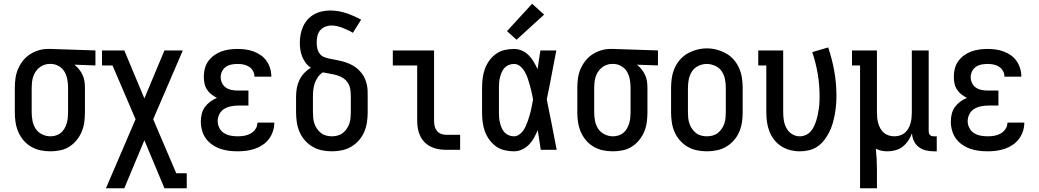

<svg xmlns="http://www.w3.org/2000/svg" viewBox="-20 -799 5540 1024"><path d="M249 8Q222 8 195.5 2.5Q169 -3 146 -16.5Q123 -30 105.5 -50.5Q88 -71 77.5 -95.5Q67 -120 63 -146.5Q59 -173 59 -200V-330Q59 -356 62.5 -381.5Q66 -407 76 -430.5Q86 -454 102 -474.5Q118 -495 139.5 -509Q161 -523 185.5 -530.5Q210 -538 236 -538Q240 -538 243.5 -538Q247 -538 250 -538L489 -530V-450L377 -454Q391 -443 402 -429Q413 -415 420.5 -399Q428 -383 430.5 -365.5Q433 -348 433 -330V-200Q433 -174 429.5 -147.5Q426 -121 416 -97Q406 -73 389 -52Q372 -31 350 -17Q328 -3 302 2.5Q276 8 249 8ZM249 -72Q264 -72 278.5 -76.5Q293 -81 304.5 -90.5Q316 -100 323.5 -113Q331 -126 335.5 -140.5Q340 -155 341.5 -170Q343 -185 343 -200V-330Q343 -351 339.5 -372.5Q336 -394 326 -413Q316 -432 297.5 -444Q279 -456 257 -458H250Q248 -458 246 -458Q244 -458 243 -458Q228 -458 214 -452.5Q200 -447 188.5 -437.5Q177 -428 169 -415.5Q161 -403 156.5 -388.5Q152 -374 150.5 -359.5Q149 -345 149 -330V-200Q149 -177 153.5 -154Q158 -131 170.5 -112Q183 -93 204.5 -82.5Q226 -72 249 -72Z M545 205 703 -163 580 -450H524V-530H643L750 -274L857 -530H955L797 -163L920 125H976V205H857L750 -51L643 205Z M1247 8Q1224 8 1200 5Q1176 2 1153.5 -6Q1131 -14 1111 -28Q1091 -42 1077.5 -61Q1064 -80 1057.5 -103.5Q1051 -127 1051 -151Q1051 -171 1056 -191.5Q1061 -212 1073 -228.5Q1085 -245 1101.5 -257Q1118 -269 1137 -277Q1121 -285 1107 -296Q1093 -307 1083.5 -322Q1074 -337 1070.5 -354.5Q1067 -372 1067 -390Q1067 -412 1072.5 -433.5Q1078 -455 1091 -473Q1104 -491 1122 -504Q1140 -517 1160.5 -524.5Q1181 -532 1203 -535Q1225 -538 1247 -538Q1269 -538 1290.5 -535Q1312 -532 1332.5 -524.5Q1353 -517 1371 -504.5Q1389 -492 1401.5 -474Q1414 -456 1420.5 -435Q1427 -414 1427 -392Q1427 -392 1427 -391.5Q1427 -391 1427 -390H1337Q1337 -390 1337 -390.5Q1337 -391 1337 -391Q1337 -407 1329 -421Q1321 -435 1307.5 -443.5Q1294 -452 1278.5 -455Q1263 -458 1247 -458Q1231 -458 1215 -455Q1199 -452 1185.5 -443Q1172 -434 1164.5 -419Q1157 -404 1157 -388Q1157 -371 1164.5 -355.5Q1172 -340 1186 -331Q1200 -322 1216.5 -319Q1233 -316 1250 -316H1305V-236H1250Q1231 -236 1211.5 -232Q1192 -228 1175.5 -218Q1159 -208 1150 -190Q1141 -172 1141 -153Q1141 -153 1141 -153Q1141 -153 1141 -153Q1141 -134 1150 -116.5Q1159 -99 1175 -89Q1191 -79 1210 -75.5Q1229 -72 1247 -72Q1266 -72 1283.5 -75Q1301 -78 1317 -87Q1333 -96 1343 -111.5Q1353 -127 1353 -145Q1353 -145 1353 -145Q1353 -145 1353 -145H1443Q1443 -145 1443 -145Q1443 -145 1443 -145Q1443 -121 1435.5 -98.5Q1428 -76 1414 -57.5Q1400 -39 1380.5 -26Q1361 -13 1339 -5.5Q1317 2 1294 5Q1271 8 1247 8Z M1750 8Q1723 8 1696.5 2.5Q1670 -3 1647 -16.5Q1624 -30 1606 -50.5Q1588 -71 1577.5 -95.5Q1567 -120 1563 -146.5Q1559 -173 1559 -200V-284Q1559 -307 1563 -329.5Q1567 -352 1577 -372.5Q1587 -393 1602.5 -409.5Q1618 -426 1638 -438Q1622 -448 1610.5 -463.5Q1599 -479 1592 -496.5Q1585 -514 1582 -532.5Q1579 -551 1579 -570Q1579 -592 1583 -614Q1587 -636 1596 -656.5Q1605 -677 1620 -694Q1635 -711 1654.5 -722Q1674 -733 1696 -738Q1718 -743 1741 -743Q1784 -743 1826 -729Q1868 -715 1906 -694L1862 -624Q1849 -632 1835 -638.5Q1821 -645 1807 -650.5Q1793 -656 1778 -659.5Q1763 -663 1748 -663Q1731 -663 1714.5 -656.5Q1698 -650 1687 -636.5Q1676 -623 1672.5 -606Q1669 -589 1669 -571Q1669 -556 1672.5 -540Q1676 -524 1686 -511.5Q1696 -499 1711.5 -493.5Q1727 -488 1743 -485Q1759 -482 1774.5 -479Q1790 -476 1805.5 -472Q1821 -468 1836 -462Q1851 -456 1864.5 -448Q1878 -440 1890 -429Q1902 -418 1911.5 -405Q1921 -392 1927 -377.5Q1933 -363 1936.5 -347.5Q1940 -332 1940.5 -316Q1941 -300 1941 -284V-200Q1941 -173 1937 -146.5Q1933 -120 1922.5 -95.5Q1912 -71 1894 -50.5Q1876 -30 1853 -16.5Q1830 -3 1803.5 2.5Q1777 8 1750 8ZM1750 -72Q1765 -72 1780.5 -76Q1796 -80 1808 -89.5Q1820 -99 1829 -112Q1838 -125 1843 -139.5Q1848 -154 1849.5 -169.5Q1851 -185 1851 -200V-284Q1851 -302 1848.5 -321Q1846 -340 1836 -356Q1826 -372 1810 -382.5Q1794 -393 1776 -398Q1758 -403 1739.5 -406Q1721 -409 1702 -413Q1687 -404 1676 -388.5Q1665 -373 1659 -356Q1653 -339 1651 -320.5Q1649 -302 1649 -284V-200Q1649 -185 1650.5 -169.5Q1652 -154 1657 -139.5Q1662 -125 1671 -112Q1680 -99 1692 -89.5Q1704 -80 1719.5 -76Q1735 -72 1750 -72Z M2360 0Q2339 0 2318.5 -3.5Q2298 -7 2279 -16Q2260 -25 2245 -40Q2230 -55 2221 -74Q2212 -93 2208.5 -113.5Q2205 -134 2205 -155V-450H2075V-530H2295V-155Q2295 -141 2298 -127Q2301 -113 2310 -101.5Q2319 -90 2332.5 -85Q2346 -80 2360 -80H2434V0Z M2721 8Q2695 8 2670 2Q2645 -4 2624.5 -19Q2604 -34 2589 -55Q2574 -76 2565.5 -100Q2557 -124 2554 -149.5Q2551 -175 2551 -200V-330Q2551 -355 2554 -380.5Q2557 -406 2565.5 -430Q2574 -454 2589 -475Q2604 -496 2624.5 -511Q2645 -526 2670 -532Q2695 -538 2721 -538Q2743 -538 2763.5 -529Q2784 -520 2799.5 -504.5Q2815 -489 2826.5 -469.5Q2838 -450 2847 -430Q2851 -455 2854.5 -480Q2858 -505 2862 -530H2947Q2934 -465 2922 -399.5Q2910 -334 2896 -269Q2910 -202 2923 -134.5Q2936 -67 2949 0H2864Q2860 -26 2856 -52.5Q2852 -79 2848 -105Q2839 -84 2828 -64Q2817 -44 2801 -27.5Q2785 -11 2764 -1.5Q2743 8 2721 8ZM2721 -72Q2735 -72 2748 -80.5Q2761 -89 2769.5 -101Q2778 -113 2784 -126.5Q2790 -140 2795 -154Q2800 -168 2804 -182Q2808 -196 2811.5 -210.5Q2815 -225 2817.5 -239.5Q2820 -254 2823 -269Q2820 -288 2815.5 -306.5Q2811 -325 2806 -343.5Q2801 -362 2795 -380Q2789 -398 2779.5 -415Q2770 -432 2755 -445Q2740 -458 2721 -458Q2707 -458 2693.5 -452.5Q2680 -447 2670.5 -436.5Q2661 -426 2655.5 -413Q2650 -400 2646.5 -386Q2643 -372 2642 -358Q2641 -344 2641 -330V-200Q2641 -186 2642 -172Q2643 -158 2646.5 -144Q2650 -130 2655.5 -117Q2661 -104 2670.5 -93.5Q2680 -83 2693.5 -77.5Q2707 -72 2721 -72ZM2735 -587 2684 -633 2818 -779 2882 -721Z M3249 8Q3222 8 3195.5 2.5Q3169 -3 3146 -16.5Q3123 -30 3105.5 -50.5Q3088 -71 3077.5 -95.5Q3067 -120 3063 -146.5Q3059 -173 3059 -200V-330Q3059 -356 3062.5 -381.5Q3066 -407 3076 -430.5Q3086 -454 3102 -474.5Q3118 -495 3139.5 -509Q3161 -523 3185.5 -530.5Q3210 -538 3236 -538Q3240 -538 3243.5 -538Q3247 -538 3250 -538L3489 -530V-450L3377 -454Q3391 -443 3402 -429Q3413 -415 3420.5 -399Q3428 -383 3430.5 -365.5Q3433 -348 3433 -330V-200Q3433 -174 3429.5 -147.5Q3426 -121 3416 -97Q3406 -73 3389 -52Q3372 -31 3350 -17Q3328 -3 3302 2.5Q3276 8 3249 8ZM3249 -72Q3264 -72 3278.5 -76.5Q3293 -81 3304.5 -90.5Q3316 -100 3323.5 -113Q3331 -126 3335.5 -140.5Q3340 -155 3341.5 -170Q3343 -185 3343 -200V-330Q3343 -351 3339.5 -372.5Q3336 -394 3326 -413Q3316 -432 3297.5 -444Q3279 -456 3257 -458H3250Q3248 -458 3246 -458Q3244 -458 3243 -458Q3228 -458 3214 -452.5Q3200 -447 3188.5 -437.5Q3177 -428 3169 -415.5Q3161 -403 3156.5 -388.5Q3152 -374 3150.5 -359.5Q3149 -345 3149 -330V-200Q3149 -177 3153.5 -154Q3158 -131 3170.5 -112Q3183 -93 3204.5 -82.5Q3226 -72 3249 -72Z M3750 8Q3723 8 3696.5 2.5Q3670 -3 3647 -16.5Q3624 -30 3606 -50.5Q3588 -71 3577.5 -95.5Q3567 -120 3563 -146.5Q3559 -173 3559 -200V-330Q3559 -357 3563 -383.5Q3567 -410 3577.5 -434.5Q3588 -459 3606 -480Q3624 -501 3647.5 -514Q3671 -527 3697 -534Q3723 -541 3750 -541Q3777 -541 3803 -534Q3829 -527 3852.5 -514Q3876 -501 3894 -480Q3912 -459 3922.5 -434.5Q3933 -410 3937 -383.5Q3941 -357 3941 -330V-200Q3941 -173 3937 -146.5Q3933 -120 3922.5 -95.5Q3912 -71 3894 -50.5Q3876 -30 3853 -16.5Q3830 -3 3803.5 2.5Q3777 8 3750 8ZM3750 -72Q3765 -72 3780.5 -76Q3796 -80 3808 -89.5Q3820 -99 3829 -112Q3838 -125 3843 -139.5Q3848 -154 3849.5 -169.5Q3851 -185 3851 -200V-330Q3851 -353 3846.5 -376.5Q3842 -400 3829 -419Q3816 -438 3794 -448Q3772 -458 3749 -458Q3726 -458 3704.5 -447.5Q3683 -437 3670.5 -418Q3658 -399 3653.5 -376Q3649 -353 3649 -330V-200Q3649 -185 3650.5 -169.5Q3652 -154 3657 -139.5Q3662 -125 3671 -112Q3680 -99 3692 -89.5Q3704 -80 3719.5 -76Q3735 -72 3750 -72Z M4246 8Q4220 8 4194.5 1.5Q4169 -5 4147 -19Q4125 -33 4109 -53.5Q4093 -74 4083.5 -98.5Q4074 -123 4070.5 -148.5Q4067 -174 4067 -200V-450H4024V-530H4157V-200Q4157 -178 4160.5 -156.5Q4164 -135 4174.5 -115.5Q4185 -96 4204 -84Q4223 -72 4245 -72Q4262 -72 4277.5 -79Q4293 -86 4304 -98.5Q4315 -111 4322 -126.5Q4329 -142 4334 -158Q4339 -174 4342 -190Q4345 -206 4347.5 -222.5Q4350 -239 4350.5 -256Q4351 -273 4351 -289Q4351 -348 4341 -406.5Q4331 -465 4312 -521L4397 -546Q4418 -484 4429.5 -419.5Q4441 -355 4441 -290Q4441 -265 4439 -240Q4437 -215 4432.5 -190.5Q4428 -166 4421 -141.5Q4414 -117 4403 -95Q4392 -73 4376.5 -52.5Q4361 -32 4340.5 -18Q4320 -4 4295.5 2Q4271 8 4246 8Z M4567 205V-450H4524V-530H4657V-200Q4657 -185 4658.5 -170Q4660 -155 4664 -141Q4668 -127 4675.5 -113.5Q4683 -100 4694.5 -90.5Q4706 -81 4720.5 -76.5Q4735 -72 4750 -72Q4765 -72 4779.5 -76.5Q4794 -81 4805.5 -90.5Q4817 -100 4824.5 -113.5Q4832 -127 4836 -141Q4840 -155 4841.5 -170Q4843 -185 4843 -200V-530H4933V-99Q4933 -94 4934.5 -88.5Q4936 -83 4940 -79Q4944 -75 4949.5 -73.5Q4955 -72 4960 -72H4976V8H4960Q4939 8 4918 3Q4897 -2 4880.5 -14.5Q4864 -27 4854.5 -46.5Q4845 -66 4844 -88Q4836 -67 4824 -49Q4812 -31 4795 -17.5Q4778 -4 4756.5 2Q4735 8 4714 8Q4698 8 4682 5Q4666 2 4651 -6Q4654 21 4655.5 48Q4657 75 4657 102V205Z M5247 8Q5224 8 5200 5Q5176 2 5153.5 -6Q5131 -14 5111 -28Q5091 -42 5077.5 -61Q5064 -80 5057.5 -103.5Q5051 -127 5051 -151Q5051 -171 5056 -191.5Q5061 -212 5073 -228.5Q5085 -245 5101.5 -257Q5118 -269 5137 -277Q5121 -285 5107 -296Q5093 -307 5083.5 -322Q5074 -337 5070.5 -354.5Q5067 -372 5067 -390Q5067 -412 5072.5 -433.5Q5078 -455 5091 -473Q5104 -491 5122 -504Q5140 -517 5160.5 -524.5Q5181 -532 5203 -535Q5225 -538 5247 -538Q5269 -538 5290.5 -535Q5312 -532 5332.5 -524.5Q5353 -517 5371 -504.5Q5389 -492 5401.5 -474Q5414 -456 5420.5 -435Q5427 -414 5427 -392Q5427 -392 5427 -391.5Q5427 -391 5427 -390H5337Q5337 -390 5337 -390.5Q5337 -391 5337 -391Q5337 -407 5329 -421Q5321 -435 5307.5 -443.5Q5294 -452 5278.5 -455Q5263 -458 5247 -458Q5231 -458 5215 -455Q5199 -452 5185.5 -443Q5172 -434 5164.5 -419Q5157 -404 5157 -388Q5157 -371 5164.5 -355.5Q5172 -340 5186 -331Q5200 -322 5216.5 -319Q5233 -316 5250 -316H5305V-236H5250Q5231 -236 5211.5 -232Q5192 -228 5175.5 -218Q5159 -208 5150 -190Q5141 -172 5141 -153Q5141 -153 5141 -153Q5141 -153 5141 -153Q5141 -134 5150 -116.5Q5159 -99 5175 -89Q5191 -79 5210 -75.5Q5229 -72 5247 -72Q5266 -72 5283.5 -75Q5301 -78 5317 -87Q5333 -96 5343 -111.5Q5353 -127 5353 -145Q5353 -145 5353 -145Q5353 -145 5353 -145H5443Q5443 -145 5443 -145Q5443 -145 5443 -145Q5443 -121 5435.5 -98.5Q5428 -76 5414 -57.5Q5400 -39 5380.5 -26Q5361 -13 5339 -5.5Q5317 2 5294 5Q5271 8 5247 8Z"/></svg>

Font: Iosevka Slab Medium
Style: Regular
Weight: 500
Monospace: yes
Designer: Belleve Invis
Foundry: Belleve Invis
Version: Version 11.1.1; ttfautohint (v1.8.3)